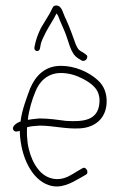

<svg xmlns="http://www.w3.org/2000/svg" viewBox="-20 -714 442 697"><path d="M30 -240C36 -234 44 -237 52 -239V-232C56 -143 96 -62 157 -42C200 -27 238 -49 273 -69L292 -80C305 -87 292 -112 279 -103L260 -92C249 -85 237 -78 227 -73C192 -56 155 -63 129 -88C97 -119 75 -177 78 -246V-252C92 -256 107 -257 124 -258C173 -258 218 -245 270 -248C326 -251 364 -285 367 -339C369 -377 356 -404 335 -423C302 -453 252 -475 201 -475C144 -475 109 -440 89 -392C78 -362 60 -316 55 -276V-273C44 -270 18 -255 30 -240ZM81 -279C85 -316 97 -354 108 -380C122 -418 153 -449 201 -449C229 -449 256 -441 281 -428C312 -411 345 -390 341 -341C336 -275 280 -272 222 -275H221C191 -279 157 -284 123 -284C109 -283 95 -281 81 -279ZM105 -543C102 -526 123 -524 125 -538L127 -548C129 -565 141 -585 147 -598C159 -621 174 -642 185 -665C188 -662 190 -659 192 -654C199 -634 205 -624 213 -604C230 -566 234 -520 264 -502L277 -494C285 -491 293 -495 296 -503C298 -509 297 -514 291 -516V-517L279 -525C264 -532 261 -540 255 -553C245 -581 232 -617 220 -643C208 -665 206 -694 184 -694C178 -694 174 -692 171 -686C164 -671 157 -658 147 -643L129 -613C118 -591 110 -570 105 -543ZM220 -644C220 -644 220 -643 220 -643C220 -643 220 -644 220 -644Z"/></svg>

Font: Stray Cat
Style: LtCn
Weight: 300
Version: Version 1.0